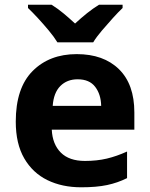

<svg xmlns="http://www.w3.org/2000/svg" viewBox="-20 -786 637 816"><path d="M306 -556Q420 -556 485.5 -492Q551 -428 551 -308V-235H200Q203 -173 238.5 -137.5Q274 -102 341 -102Q392 -102 434 -112Q476 -122 520 -142V-29Q480 -9 435 0.5Q390 10 325 10Q244 10 181.5 -20.5Q119 -51 83 -113Q47 -175 47 -269Q47 -412 118.5 -484Q190 -556 306 -556ZM310 -449Q265 -449 236.5 -420.5Q208 -392 204 -336H410Q409 -385 384.5 -417Q360 -449 310 -449ZM224 -606Q210 -629 187.5 -656Q165 -683 141.5 -708.5Q118 -734 99 -752V-766H199Q226 -749 249.5 -729.5Q273 -710 299 -686Q325 -710 350 -730Q375 -750 401 -766H501V-752Q483 -735 459.5 -709Q436 -683 413 -656Q390 -629 376 -606Z"/></svg>

Font: Noto Sans Thai Looped
Style: Bold
Weight: 700
Designer: Sasikarn Vongin, Ben Mitchell
Foundry: The Fontpad Ltd
Version: Version 1.001; ttfautohint (v1.8.4.7-5d5b)